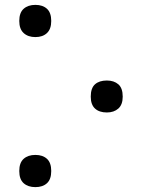

<svg xmlns="http://www.w3.org/2000/svg" viewBox="-20 -750 640 787"><path d="M125 -598Q95 -598 77 -614.5Q59 -631 59 -664Q59 -698 77 -714Q95 -730 125 -730Q155 -730 172.5 -714Q190 -698 190 -664Q190 -631 172.5 -614.5Q155 -598 125 -598ZM418 -289Q387 -289 369.5 -305Q352 -321 352 -354Q352 -389 369.5 -404.5Q387 -420 418 -420Q447 -420 465 -404.5Q483 -389 483 -354Q483 -321 465 -305Q447 -289 418 -289ZM125 17Q95 17 77 1Q59 -15 59 -49Q59 -83 77 -99Q95 -115 125 -115Q155 -115 172.5 -99Q190 -83 190 -49Q190 -15 172.5 1Q155 17 125 17Z"/></svg>

Font: Noto Sans Mono Medium
Style: Regular
Weight: 500
Designer: Monotype Design Team
Foundry: Monotype Imaging Inc.
Version: Version 2.014